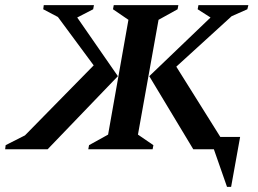

<svg xmlns="http://www.w3.org/2000/svg" viewBox="-54 -580 1003 746"><path d="M289 0 292 -16 366 -57 445 -503 385 -544 388 -560H639L636 -544L562 -503L482 -57L542 -16L539 0ZM697 0 526 -284 764 -512 714 -544 717 -560H911L907 -544L846 -517L631 -321L802 -48H879L844 146H828L777 0ZM131 0H-34L-32 -16L43 -54L310 -326L171 -514L114 -544L116 -560H311L308 -544L246 -512L404 -284Z"/></svg>

Font: Spectral SC SemiBold
Style: Italic
Weight: 600
Italic angle: -10°
Designer: Jean-Baptiste Levee
Foundry: Production Type
Version: Version 2.001